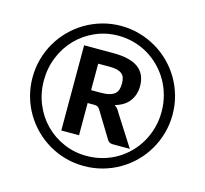

<svg xmlns="http://www.w3.org/2000/svg" viewBox="-106 -847 1039 973"><g transform="rotate(15 414.0 -360.5)"><path d="M350 -374H401Q427.5 -374 445.2 -378.8Q463 -383.5 473.5 -392.5Q484 -401.5 488.2 -415Q492.5 -428.5 492.5 -446Q492.5 -463 488.8 -475.5Q485 -488 475.5 -496.2Q466 -504.5 450 -508.8Q434 -513 409.5 -513H350ZM350 -306.5V-137.5H257V-584.5H409.5Q499.5 -584.5 542 -552.5Q584.5 -520.5 584.5 -458Q584.5 -412.5 560 -379.2Q535.5 -346 485 -332Q495 -326 501.8 -317.2Q508.5 -308.5 514.5 -297L616.5 -137.5H527Q507.5 -137.5 499 -152L413.5 -292Q408.5 -299 402.5 -302.8Q396.5 -306.5 383.5 -306.5ZM413.5 -46Q456.5 -46 496.5 -57Q536.5 -68 570.8 -88.2Q605 -108.5 633.2 -137Q661.5 -165.5 681.5 -200.5Q701.5 -235.5 712.5 -275.8Q723.5 -316 723.5 -360Q723.5 -404 712.5 -444.8Q701.5 -485.5 681.5 -520.5Q661.5 -555.5 633.2 -584.2Q605 -613 570.8 -633.5Q536.5 -654 496.5 -665.2Q456.5 -676.5 413.5 -676.5Q349 -676.5 292.8 -651.8Q236.5 -627 195 -584.2Q153.5 -541.5 129.8 -483.8Q106 -426 106 -360Q106 -294 129.8 -236.8Q153.5 -179.5 195 -137.2Q236.5 -95 292.8 -70.5Q349 -46 413.5 -46ZM59.5 -262.5Q46.5 -309.5 46.5 -360Q46.5 -410.5 59.5 -457.5Q72.5 -504.5 96.5 -545.5Q120.5 -586.5 154 -620Q187.5 -653.5 228.2 -677.5Q269 -701.5 316 -714.8Q363 -728 413.5 -728Q464 -728 511 -714.8Q558 -701.5 599 -677.5Q640 -653.5 673.5 -620Q707 -586.5 731 -545.5Q755 -504.5 768 -457.5Q781 -410.5 781 -360Q781 -309.5 767.8 -262.5Q754.5 -215.5 730.8 -174.8Q707 -134 673.5 -100.5Q640 -67 599 -43Q558 -19 511 -6Q464 7 413.5 7Q363 7 316 -6Q269 -19 228.2 -43Q187.5 -67 154 -100.5Q120.5 -134 96.5 -174.8Q72.5 -215.5 59.5 -262.5Z"/></g></svg>

Font: Lato
Style: Regular
Weight: 600
Designer: Lukasz Dziedzic
Foundry: tyPoland Lukasz Dziedzic
Version: Version 2.006; 2014-01-15; ttfautohint (v1.4.1)